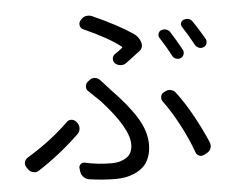

<svg xmlns="http://www.w3.org/2000/svg" viewBox="-54 -817 1108 913"><g transform="rotate(-5 500.0 -360.5)"><path d="M727.5 -618.2Q721.7 -627 725.1 -638.2Q728.5 -649.4 738.3 -653.3Q750 -658.2 762.2 -654.8Q774.4 -651.4 781.2 -640.6Q808.6 -597.7 833 -552.7Q838.9 -542 835 -530.3Q831.1 -518.6 820.3 -513.7Q808.6 -508.8 796.9 -513.2Q785.2 -517.6 780.3 -528.3Q756.8 -573.2 727.5 -618.2ZM839.8 -659.2Q833 -668 835.9 -678.7Q838.9 -689.5 848.6 -693.4Q860.4 -698.2 872.6 -695.3Q884.8 -692.4 891.6 -681.6Q918.9 -641.6 946.3 -593.8Q949.2 -587.9 949.2 -581.1Q949.2 -577.1 948.2 -572.3Q944.3 -560.5 932.6 -555.7Q921.9 -550.8 910.2 -555.2Q898.4 -559.6 892.6 -570.3Q864.3 -622.1 839.8 -659.2ZM559.6 -512.7Q547.9 -503.9 532.7 -504.9Q517.6 -505.9 506.8 -515.6L505.9 -516.6Q497.1 -525.4 498 -538.6Q499 -551.8 509.8 -559.6Q530.3 -573.2 545.9 -585.9Q548.8 -588.9 545.9 -591.8Q486.3 -638.7 370.1 -690.4Q358.4 -695.3 355 -708Q351.6 -720.7 359.4 -731.4L363.3 -736.3Q373 -748 387.7 -752Q393.6 -752.9 399.4 -752.9Q408.2 -752.9 417 -749Q533.2 -697.3 606.4 -648.4Q628.9 -633.8 638.7 -607.4Q641.6 -598.6 641.6 -591.8Q641.6 -575.2 627 -563.5Q595.7 -539.1 559.6 -512.7ZM335.9 22.5Q321.3 20.5 310.1 9.3Q298.8 -2 296.9 -17.6L294.9 -32.2Q293 -44.9 302.2 -52.7Q311.5 -60.5 323.2 -57.6Q382.8 -43.9 450.2 -43.9Q491.2 -43.9 520.5 -63Q549.8 -82 549.8 -126Q549.8 -204.1 422.9 -342.8Q398.4 -367.2 369.1 -394.5Q358.4 -403.3 358.9 -417Q359.4 -430.7 369.1 -439.5L377.9 -446.3Q387.7 -455.1 401.4 -455.1Q402.3 -455.1 403.3 -455.1Q418 -454.1 427.7 -444.3Q447.3 -422.9 475.6 -391.6Q553.7 -311.5 593.8 -246.1Q633.8 -180.7 633.8 -118.2Q633.8 -83 623 -55.7Q612.3 -28.3 594.7 -12.2Q577.1 3.9 553.7 14.2Q530.3 24.4 508.3 28.3Q486.3 32.2 462.9 32.2Q400.4 32.2 335.9 22.5ZM922.9 -101.6Q925.8 -93.8 925.8 -86.9Q925.8 -80.1 922.9 -73.2Q918 -59.6 904.3 -52.7L891.6 -45.9Q879.9 -39.1 867.2 -43.9Q854.5 -48.8 850.6 -61.5Q828.1 -125 791.5 -194.3Q754.9 -263.7 716.8 -315.4Q709 -325.2 711.4 -338.9Q713.9 -352.5 725.6 -358.4L731.4 -361.3Q741.2 -367.2 751 -367.2Q754.9 -367.2 759.8 -366.2Q774.4 -363.3 783.2 -350.6Q822.3 -299.8 859.9 -231Q897.5 -162.1 922.9 -101.6ZM252.9 -256.8Q261.7 -266.6 274.4 -266.6Q275.4 -266.6 276.4 -266.6Q290 -265.6 298.8 -254.9L303.7 -249Q311.5 -238.3 311.5 -224.6Q311.5 -209 300.8 -197.3Q206.1 -106.4 101.6 -39.1Q92.8 -33.2 82 -33.2Q78.1 -33.2 75.2 -34.2Q60.5 -37.1 51.8 -48.8L43.9 -59.6Q38.1 -68.4 38.1 -77.1Q38.1 -81.1 39.1 -85Q42 -97.7 53.7 -105.5Q166 -172.9 252.9 -256.8Z"/></g></svg>

Font: Gen Jyuu GothicL Regular
Style: Regular
Weight: 400
Designer: [Source Han Sans]
Ryoko NISHIZUKA  (kana & ideographs); Paul D. Hunt (Latin, Greek & Cyrillic); Wenlong ZHANG  (bopomofo
Version: Version 1.002.20150607